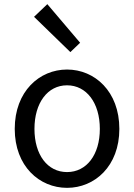

<svg xmlns="http://www.w3.org/2000/svg" viewBox="-20 -892 646 925"><path d="M303 13C436 13 555 -91 555 -271C555 -452 436 -557 303 -557C170 -557 51 -452 51 -271C51 -91 170 13 303 13ZM303 -63C209 -63 146 -146 146 -271C146 -396 209 -481 303 -481C397 -481 461 -396 461 -271C461 -146 397 -63 303 -63ZM319 -641 366 -686 208 -872 144 -811Z"/></svg>

Font: Source Han Sans KR Regular
Style: Regular
Weight: 400
Designer: Ryoko NISHIZUKA (kana & ideographs); Paul D. Hunt (Latin, Greek & Cyrillic); Wenlong ZHANG (bopomofo); Sandoll Communica
Foundry: Adobe Systems Incorporated
Version: Version 1.004;PS 1.004;hotconv 1.0.82;makeotf.lib2.5.63406